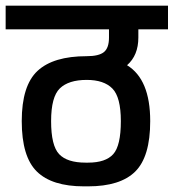

<svg xmlns="http://www.w3.org/2000/svg" viewBox="-30 -674 615 680"><path d="M460 -541Q460 -478 420 -443Q502 -393 502 -245Q502 -119 449 -66.5Q396 -14 282 -14H267Q154 -14 100.5 -66.5Q47 -119 47 -245Q47 -371 103 -423Q159 -475 277 -475Q320 -475 338 -489.5Q356 -504 356 -541V-570H-10V-654H565V-570H460ZM282 -98Q344 -98 371 -128Q398 -158 398 -245Q398 -330 368 -360.5Q338 -391 277 -391Q213 -391 182 -361Q151 -331 151 -245Q151 -158 179.5 -128Q208 -98 273 -98Z"/></svg>

Font: Biryani DemiBold
Style: Regular
Weight: 600
Designer: Dan Reynolds and Mathieu Réguer
Foundry: Dan Reynolds and Mathieu Réguer
Version: Version 1.003;PS 001.003;hotconv 1.0.70;makeotf.lib2.5.58329